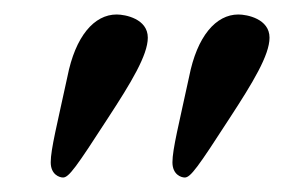

<svg xmlns="http://www.w3.org/2000/svg" viewBox="-20 -582 425 265"><path d="M309 -562C278 -562 252 -532 241 -476C227 -411 218 -376 218 -358C218 -341 230 -337 235 -337C243 -337 253 -351 297 -419C329 -468 352 -506 352 -530C352 -556 321 -562 309 -562ZM141 -562C110 -562 84 -532 73 -476C59 -411 50 -376 50 -358C50 -341 62 -337 67 -337C75 -337 85 -351 129 -419C161 -468 184 -506 184 -530C184 -556 153 -562 141 -562Z"/></svg>

Font: Libertinus Serif Display
Style: Regular
Weight: 400
Designer: Philipp H. Poll
Foundry: Khaled Hosny
Version: Version 6.1